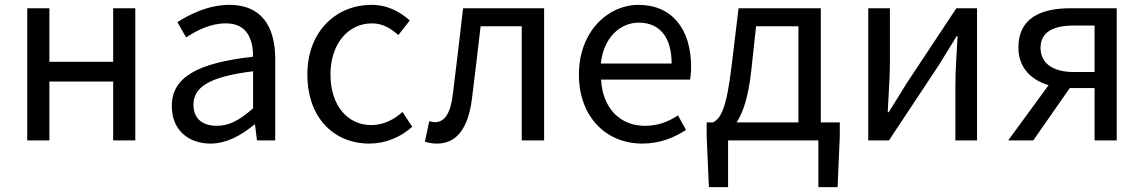

<svg xmlns="http://www.w3.org/2000/svg" viewBox="-20 -577 4701 789"><path d="M92 0H183V-242H445V0H536V-543H445V-323H183V-543H92Z M845 13C912 13 973 -22 1025 -65H1028L1036 0H1111V-334C1111 -468 1055 -557 923 -557C836 -557 759 -518 709 -486L745 -423C788 -452 845 -481 908 -481C997 -481 1020 -414 1020 -344C789 -318 686 -259 686 -141C686 -43 754 13 845 13ZM871 -60C817 -60 775 -85 775 -147C775 -217 837 -262 1020 -284V-132C967 -85 924 -60 871 -60Z M1498 13C1563 13 1625 -12 1674 -56L1634 -117C1600 -86 1556 -63 1506 -63C1406 -63 1338 -146 1338 -271C1338 -396 1410 -481 1509 -481C1552 -481 1585 -461 1617 -433L1664 -493C1625 -527 1576 -557 1505 -557C1366 -557 1243 -452 1243 -271C1243 -91 1354 13 1498 13Z M1776 13C1855 13 1903 -47 1919 -168C1932 -268 1943 -369 1955 -469H2124V0H2216V-543H1883C1869 -425 1856 -308 1841 -191C1832 -110 1806 -75 1768 -75C1758 -75 1751 -77 1744 -79L1726 5C1742 10 1756 13 1776 13Z M2619 13C2693 13 2751 -12 2799 -43L2766 -103C2726 -76 2683 -60 2630 -60C2527 -60 2456 -134 2450 -250H2816C2818 -263 2820 -282 2820 -302C2820 -457 2742 -557 2604 -557C2478 -557 2359 -447 2359 -271C2359 -92 2475 13 2619 13ZM2449 -316C2460 -422 2528 -484 2605 -484C2690 -484 2740 -425 2740 -316Z M3067 -285 3087 -469H3261V-74H3007C3033 -113 3055 -177 3067 -285ZM2972 0H3343V192H3422L3431 -17V-74H3353V-543H3015L2986 -303C2965 -127 2941 -90 2910 -74H2884V-17L2893 192H2972Z M3548 0H3633L3839 -311C3859 -344 3890 -394 3911 -428H3915C3911 -357 3906 -284 3906 -227V0H3995V-543H3910L3704 -232C3684 -199 3653 -149 3632 -116H3628C3631 -186 3637 -259 3637 -316V-543H3548Z M4478 0H4569V-543H4378C4256 -543 4165 -502 4165 -382C4165 -297 4219 -248 4289 -227L4123 0H4226L4376 -215H4378H4478ZM4393 -281C4307 -281 4256 -317 4256 -380C4256 -445 4307 -472 4393 -472H4478V-281Z"/></svg>

Font: Source Han Sans HK
Style: Regular
Weight: 400
Designer: Ryoko NISHIZUKA 西塚涼子 (kana, bopomofo & ideographs); Paul D. Hunt (Latin, Greek & Cyrillic); Sandoll Communications 산돌커뮤니
Foundry: Adobe
Version: Version 2.000;hotconv 1.0.107;makeotfexe 2.5.65593